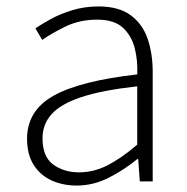

<svg xmlns="http://www.w3.org/2000/svg" viewBox="-20 -563 582 596"><path d="M218 13Q176 13 141 -2.5Q106 -18 85 -50.5Q64 -83 64 -132Q64 -220 146.5 -266Q229 -312 406 -332Q408 -374 398.5 -412.5Q389 -451 362 -476.5Q335 -502 282 -502Q227 -502 183 -480.5Q139 -459 111 -439L90 -475Q109 -488 138 -504Q167 -520 205 -531.5Q243 -543 286 -543Q349 -543 386 -515.5Q423 -488 438.5 -442Q454 -396 454 -340V0H414L409 -69H406Q366 -36 318 -11.5Q270 13 218 13ZM225 -28Q271 -28 314 -50Q357 -72 406 -114V-295Q297 -283 232.5 -261.5Q168 -240 140 -208.5Q112 -177 112 -134Q112 -76 145.5 -52Q179 -28 225 -28Z"/></svg>

Font: Noto Sans HK Thin ExtraLight
Style: Regular
Weight: 250
Version: Version 2.004-H2;hotconv 1.0.118;makeotfexe 2.5.65603